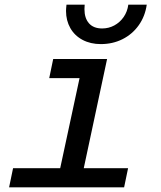

<svg xmlns="http://www.w3.org/2000/svg" viewBox="-20 -803 690 823"><path d="M36 -82H238L321 -468H191L208 -550H439L339 -82H529L512 0H19ZM263 -756Q263 -765 265 -783H343Q342 -776 342 -764Q342 -725 361.5 -703Q381 -681 418 -681Q446 -681 470 -694Q494 -707 510 -730Q526 -753 530 -783H609Q602 -733 574.5 -694.5Q547 -656 505 -635Q463 -614 412 -614Q368 -614 334 -632Q300 -650 281.5 -682.5Q263 -715 263 -756Z"/></svg>

Font: Azeret Mono
Style: Italic
Weight: 400
Italic angle: -12°
Designer: Martin Vácha
Foundry: Displaay
Version: Version 1.000; Glyphs 3.0.3, build 3074